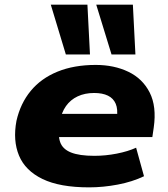

<svg xmlns="http://www.w3.org/2000/svg" viewBox="-20 -797 726 828"><path d="M364 11Q238 11 163.5 -25Q89 -61 62 -126Q35 -191 51 -276Q68 -351 112.5 -405Q157 -459 228 -488Q299 -517 393 -517Q472 -517 533.5 -487.5Q595 -458 625.5 -398Q656 -338 643 -247L637 -206H201L217 -306H500L484 -289Q489 -326 479 -349.5Q469 -373 445.5 -384.5Q422 -396 386 -396Q346 -396 315 -381.5Q284 -367 264.5 -339.5Q245 -312 238 -272L236 -260Q229 -214 239.5 -184Q250 -154 286 -139.5Q322 -125 387 -125Q435 -125 483.5 -134.5Q532 -144 567 -160L601 -37Q551 -13 488 -1Q425 11 364 11ZM461 -562 395 -777H553L564 -562ZM264 -562 199 -777H357L368 -562Z"/></svg>

Font: Nunito Sans 7pt SemiExpanded Black
Style: Italic
Weight: 900
Width: 6
Italic angle: -9°
Designer: Vernon Adams
Foundry: Vernon Adams
Version: Version 3.101;gftools[0.9.27]